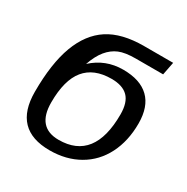

<svg xmlns="http://www.w3.org/2000/svg" viewBox="-154 -792 908 933"><g transform="rotate(30 300.0 -325.0)"><path d="M556.6 -318.8Q556.6 -221.2 518.6 -146.2Q480.5 -71.3 409.9 -30.8Q339.4 9.8 246.6 9.8Q43 9.8 43 -201.2Q43 -359.9 80.6 -460.7Q118.2 -561.5 192.9 -610.1Q267.6 -658.7 391.6 -658.7H554.7L540.5 -585.9H387.2Q328.1 -585.9 294.4 -571.8Q260.7 -557.6 235.1 -526.6Q209.5 -495.6 190.9 -442.4Q262.7 -508.8 361.8 -508.8Q457.5 -508.8 507.1 -460.9Q556.6 -413.1 556.6 -318.8ZM458.5 -313.5Q458.5 -380.4 428 -411.1Q397.5 -441.9 335 -441.9Q236.3 -441.9 187 -381.6Q137.7 -321.3 137.7 -196.3Q137.7 -56.2 259.3 -56.2Q458.5 -56.2 458.5 -313.5Z"/></g></svg>

Font: Cousine
Style: Italic
Weight: 400
Italic angle: -12°
Monospace: yes
Designer: Steve Matteson
Foundry: Monotype Imaging Inc.
Version: Version 1.21